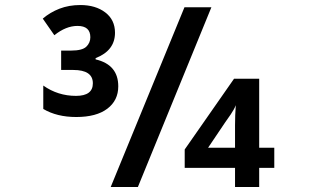

<svg xmlns="http://www.w3.org/2000/svg" viewBox="-20 -743 1240 763"><path d="M528 0 820 -714H713L420 0ZM1010 0V-76H1070V-156H1010V-430H910L714 -149V-76H914V0ZM450 -400Q450 -486 360 -507V-512Q437 -542 437 -613Q437 -664 398.5 -693.5Q360 -723 299 -723Q254 -723 216.5 -708.5Q179 -694 150 -669L196 -603Q242 -640 288 -640Q339 -640 339 -595Q339 -573 323 -557.5Q307 -542 263 -542H223V-465H271Q349 -465 349 -412Q349 -362 282 -362Q210 -362 152 -403V-310Q206 -278 283 -278Q363 -278 406.5 -311Q450 -344 450 -400ZM875 -257Q883 -268 897 -288.5Q911 -309 917 -325Q914 -286 914 -245V-156H807Z"/></svg>

Font: Noto Sans Mono UI
Style: Bold
Weight: 700
Designer: Monotype Design team
Foundry: Monotype Imaging Inc.
Version: 1.000